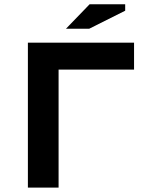

<svg xmlns="http://www.w3.org/2000/svg" viewBox="-20 -857 676 877"><path d="M107.4 0ZM592.3 -539.1H247.6V0H107.4V-662.1H592.3ZM389.2 -837.4H551.8V-808.1L387.2 -725.6H281.2Z"/></svg>

Font: PT Astra Sans
Style: Bold
Weight: 700
Designer: A.Korolkova, I. Chaeva
Foundry: ParaType Ltd
Version: Version 1.001; ttfautohint (v1.6)